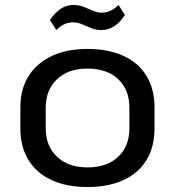

<svg xmlns="http://www.w3.org/2000/svg" viewBox="-20 -745 704 773"><path d="M332 8Q248 8 187.5 -20Q127 -48 94.5 -101Q62 -154 62 -227V-313Q62 -386 95 -438.5Q128 -491 188.5 -519.5Q249 -548 332 -548Q416 -548 477 -520Q538 -492 570 -439Q602 -386 602 -313V-227Q602 -154 570 -101Q538 -48 477 -20Q416 8 332 8ZM332 -71Q410 -71 455.5 -113.5Q501 -156 501 -229V-311Q501 -384 455.5 -426.5Q410 -469 332 -469Q255 -469 209.5 -426Q164 -383 164 -311V-229Q164 -157 209.5 -114Q255 -71 332 -71ZM181 -664Q201 -694 224.5 -709.5Q248 -725 275 -725Q298 -725 317 -717.5Q336 -710 354 -702Q372 -694 391 -694Q408 -694 424.5 -701.5Q441 -709 457 -725L483 -685Q464 -655 440 -639.5Q416 -624 388 -624Q366 -624 347 -632Q328 -640 310 -647.5Q292 -655 273 -655Q255 -655 239 -647.5Q223 -640 207 -624Z"/></svg>

Font: Pathway Extreme 28pt Medium
Style: Regular
Weight: 500
Designer: Eduardo Rodriguez Tunni
Foundry: Eduardo Rodriguez Tunni
Version: Version 1.001;gftools[0.9.26]